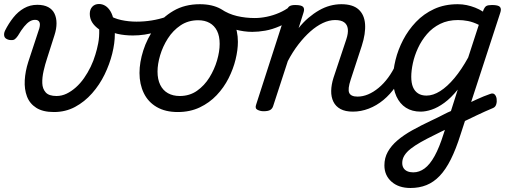

<svg xmlns="http://www.w3.org/2000/svg" viewBox="-29 -540 2560 958"><path d="M240 19Q185 19 152 -2Q119 -23 105.5 -59Q92 -95 94.5 -139.5Q97 -184 112 -231L167 -398Q173 -419 167.5 -430Q162 -441 146 -441Q132 -441 119 -433Q106 -425 91.5 -407.5Q77 -390 60 -361Q51 -348 43 -343Q35 -338 16 -341Q-4 -346 -7.5 -359Q-11 -372 -4 -387Q14 -423 37.5 -452.5Q61 -482 91 -499Q121 -516 157 -516Q190 -516 211.5 -504.5Q233 -493 243 -472Q253 -451 253 -423.5Q253 -396 243 -365L206 -249Q196 -219 188.5 -186Q181 -153 182 -125Q183 -97 199 -79Q215 -61 253 -61Q279 -61 303 -72.5Q327 -84 349.5 -104Q372 -124 390.5 -150.5Q409 -177 423.5 -207Q438 -237 447 -268Q455 -293 461 -324Q467 -355 466 -393Q442 -410 430.5 -429Q419 -448 419 -471Q419 -493 431.5 -506.5Q444 -520 465 -520Q482 -520 496.5 -511Q511 -502 522 -484Q533 -466 538.5 -437.5Q544 -409 544 -370Q544 -325 531 -272.5Q518 -220 493 -168.5Q468 -117 430.5 -74.5Q393 -32 345.5 -6.5Q298 19 240 19Z M634 -363Q593 -363 557.5 -371Q522 -379 485 -402Q479 -405 480 -417Q481 -429 485.5 -442.5Q490 -456 497.5 -463.5Q505 -471 512 -466Q539 -448 576 -440Q613 -432 652 -432Q691 -432 728 -438Q765 -444 799 -455.5Q833 -467 863 -484Q870 -488 873 -475.5Q876 -463 874 -448Q872 -433 862 -428Q808 -398 750.5 -380.5Q693 -363 634 -363Z M858 19Q796 19 753 -6Q710 -31 688.5 -75.5Q667 -120 667 -176Q667 -229 686 -288.5Q705 -348 742.5 -400.5Q780 -453 836.5 -486Q893 -519 968 -519Q1030 -519 1072.5 -495.5Q1115 -472 1136.5 -429.5Q1158 -387 1158 -331Q1158 -291 1146.5 -243.5Q1135 -196 1111.5 -149.5Q1088 -103 1052 -65Q1016 -27 967.5 -4Q919 19 858 19ZM868 -61Q917 -61 954 -87Q991 -113 1016 -153.5Q1041 -194 1054 -238.5Q1067 -283 1067 -321Q1067 -360 1054 -386Q1041 -412 1017 -425.5Q993 -439 960 -439Q910 -439 872 -413.5Q834 -388 808.5 -348Q783 -308 770 -264Q757 -220 757 -183Q757 -144 770.5 -116.5Q784 -89 809 -75Q834 -61 868 -61Z M1230 -381Q1188 -381 1144 -393Q1100 -405 1054 -435Q1041 -442 1039.5 -454Q1038 -466 1043.5 -477Q1049 -488 1058 -493.5Q1067 -499 1075 -494Q1111 -470 1153.5 -460Q1196 -450 1242 -450Q1271 -450 1302.5 -456.5Q1334 -463 1364 -476Q1394 -489 1416 -506Q1426 -513 1435 -509Q1444 -505 1449 -495Q1454 -485 1453.5 -473.5Q1453 -462 1445 -455Q1405 -426 1367 -409.5Q1329 -393 1294.5 -387Q1260 -381 1230 -381Z M1732 17Q1694 17 1670 4Q1646 -9 1634.5 -32.5Q1623 -56 1623.5 -86.5Q1624 -117 1635 -152L1699 -344Q1709 -374 1706.5 -395.5Q1704 -417 1688.5 -428.5Q1673 -440 1643 -440Q1613 -440 1581.5 -425Q1550 -410 1519.5 -383Q1489 -356 1460 -318.5Q1431 -281 1407 -235L1334 -11Q1330 2 1319.5 8.5Q1309 15 1286 15Q1270 15 1256 8Q1242 1 1249 -18L1399 -483Q1406 -503 1415.5 -509Q1425 -515 1444 -515Q1475 -515 1483.5 -505.5Q1492 -496 1485 -476L1461 -400Q1484 -429 1510 -451Q1536 -473 1563 -488.5Q1590 -504 1618 -511.5Q1646 -519 1674 -519Q1731 -519 1760 -493Q1789 -467 1792.5 -420Q1796 -373 1776 -311L1721 -143Q1705 -95 1713.5 -76.5Q1722 -58 1755 -58Q1769 -58 1775 -46.5Q1781 -35 1778.5 -20.5Q1776 -6 1764.5 5.5Q1753 17 1732 17Z M1732 17Q1718 17 1711.5 5.5Q1705 -6 1707.5 -20.5Q1710 -35 1722 -46.5Q1734 -58 1755 -58Q1781 -58 1807.5 -69Q1834 -80 1860 -101.5Q1886 -123 1908 -153Q1930 -183 1947 -220Q1952 -235 1964.5 -234.5Q1977 -234 1986.5 -224.5Q1996 -215 1992 -201Q1974 -150 1946 -109.5Q1918 -69 1884 -41Q1850 -13 1811 2Q1772 17 1732 17Z M2275 -8Q2294 -18 2313 -27Q2332 -36 2349.5 -44Q2367 -52 2384 -59Q2401 -66 2416 -71Q2431 -77 2439 -69Q2447 -61 2449 -47Q2451 -33 2447 -19.5Q2443 -6 2431 -1Q2411 7 2390.5 16.5Q2370 26 2349.5 35.5Q2329 45 2308 55.5Q2287 66 2265 76ZM2019 398Q1960 398 1924.5 366.5Q1889 335 1889 285Q1889 248 1906 217.5Q1923 187 1954 160.5Q1985 134 2028 110Q2071 86 2122 62Q2139 54 2155.5 46Q2172 38 2188 29.5Q2204 21 2221 14L2255 -93Q2221 -51 2188 -27Q2155 -3 2125 7Q2095 17 2070 17Q2027 17 1996.5 -2.5Q1966 -22 1949 -59Q1932 -96 1932 -146Q1932 -190 1944.5 -241Q1957 -292 1982.5 -341Q2008 -390 2046.5 -430.5Q2085 -471 2137 -495Q2189 -519 2255 -519Q2278 -519 2299.5 -514.5Q2321 -510 2341.5 -502Q2362 -494 2381 -482L2382 -487Q2389 -505 2397.5 -510Q2406 -515 2426 -515Q2457 -515 2465.5 -505.5Q2474 -496 2467 -476L2269 131Q2246 204 2220.5 255Q2195 306 2165 337.5Q2135 369 2099 383.5Q2063 398 2019 398ZM2033 320Q2063 320 2089.5 300.5Q2116 281 2139.5 238.5Q2163 196 2184 129L2191 108Q2181 112 2172 117Q2163 122 2154 126Q2145 130 2136 135Q2099 153 2070 169.5Q2041 186 2020.5 202Q2000 218 1989 235.5Q1978 253 1978 273Q1978 288 1984.5 298.5Q1991 309 2003.5 314.5Q2016 320 2033 320ZM2099 -63Q2132 -63 2167.5 -85.5Q2203 -108 2238.5 -150.5Q2274 -193 2307 -253L2360 -416Q2332 -430 2306.5 -435Q2281 -440 2256 -440Q2206 -440 2167.5 -421Q2129 -402 2101.5 -370Q2074 -338 2056.5 -300Q2039 -262 2031 -224.5Q2023 -187 2023 -157Q2023 -126 2031.5 -105.5Q2040 -85 2057 -74Q2074 -63 2099 -63Z"/></svg>

Font: Playwrite HR
Style: Regular
Weight: 400
Designer: Veronika Burian, José Scaglione
Foundry: TypeTogether
Version: Version 1.002